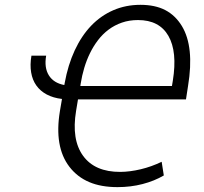

<svg xmlns="http://www.w3.org/2000/svg" viewBox="-20 -757 838 788"><path d="M109 -528.4H169.4Q160.9 -479 180.6 -447.6Q200.3 -416.2 244 -408L245.4 -415.8Q258.9 -490.4 286.6 -550.1Q314.3 -609.7 354 -651.3Q393.8 -692.8 445 -715Q496.1 -737.2 556.5 -737.2Q616.5 -737.2 658.2 -715.6Q699.9 -693.9 726.6 -649.9Q778.1 -564.6 751.8 -404.5L743.3 -349.1H300.1L292.3 -302.2Q272.7 -183.9 321 -117.5Q369.3 -51.1 473.7 -51.5Q513.5 -51.8 557.5 -62.3Q601.6 -72.8 643.5 -93L652.3 -36.9Q613.6 -14.2 565 -1.6Q516.3 11 462.4 11Q394.5 11 345.9 -9.8Q297.2 -30.5 264.9 -72.4Q201.7 -154.5 225.9 -301.1L234.4 -350.9Q198.2 -355.1 171.7 -369.3Q145.2 -383.5 129.1 -406.2Q112.9 -429 107.8 -459.9Q102.6 -490.8 109 -528.4ZM309.7 -404.1H685.7L689.3 -425.8Q708.5 -544.7 671.2 -609.7Q633.9 -674.7 546.5 -674.7Q510.3 -674.7 480.3 -664.2Q450.3 -653.8 425.8 -635.5Q401.3 -617.2 382.3 -592.3Q363.3 -567.5 349.3 -538.7Q335.2 -509.9 325.8 -478.3Q316.4 -446.7 311.4 -415.1Z"/></svg>

Font: Inter P Light
Style: Italic
Weight: 300
Italic angle: 9.39999°
Designer: Rasmus Andersson
Foundry: rsms
Version: Version 3.018;git-588b23468